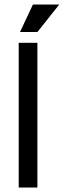

<svg xmlns="http://www.w3.org/2000/svg" viewBox="-20 -842 286 862"><path d="M64 0V-649.9H147.9V0ZM69.8 -698.2 127.9 -821.8H246.1L147.9 -698.2Z"/></svg>

Font: Apfel Grotezk
Style: Regular
Weight: 400
Designer: Luigi Gorlero
Foundry: © 2023, Luigi Gorlero & Collletttivo
Version: Version 2.000;Glyphs 3.2 (3217)